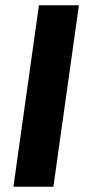

<svg xmlns="http://www.w3.org/2000/svg" viewBox="-20 -710 336 730"><path d="M183 0H31L128 -690H280Z"/></svg>

Font: Exo 2.0
Style: Bold Italic
Weight: 700
Italic angle: -8°
Designer: Natanael Gama
Version: Version 1.001;PS 001.001;hotconv 1.0.70;makeotf.lib2.5.58329